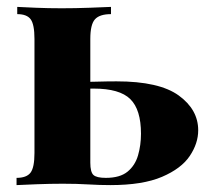

<svg xmlns="http://www.w3.org/2000/svg" viewBox="-20 -537 611 557"><path d="M302 -517V-496Q269 -496 255.5 -481Q242 -466 242 -424V-65Q242 -38 251 -29.5Q260 -21 287 -21Q328 -21 350 -39Q372 -57 380.5 -86.5Q389 -116 389 -149Q389 -219 358 -249.5Q327 -280 252 -280Q234 -280 215 -279Q196 -278 182 -278L180 -299Q222 -299 256.5 -300Q291 -301 318 -301Q442 -301 498.5 -260Q555 -219 555 -159Q555 -121 530.5 -84.5Q506 -48 450 -24Q394 0 300 0Q269 0 236 -2Q203 -4 162 -4Q126 -4 86.5 -2.5Q47 -1 28 0V-21Q57 -21 68.5 -36Q80 -51 80 -93V-424Q80 -466 69 -481Q58 -496 30 -496V-517Q48 -516 84 -514.5Q120 -513 159 -513Q198 -513 239.5 -514.5Q281 -516 302 -517Z"/></svg>

Font: Playfair Display ExtraBold
Style: Regular
Weight: 800
Designer: Claus Eggers Sørensen
Foundry: Claus Eggers Sørensen
Version: Version 1.203